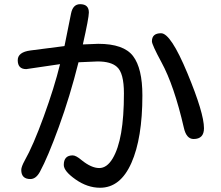

<svg xmlns="http://www.w3.org/2000/svg" viewBox="-20 -842 1040 904"><path d="M349.6 -548.8Q309.6 -388.7 257.3 -245.1Q205.1 -101.6 168 -33.2Q149.4 1 123 1Q80.1 1 80.1 -42Q80.1 -56.6 96.7 -86.9Q135.7 -155.3 186 -293.5Q236.3 -431.6 262.7 -540L103.5 -516.6Q63.5 -516.6 63.5 -558.6Q63.5 -596.7 124 -604.5L283.2 -625L284.2 -627.9L314.5 -778.3Q323.2 -822.3 357.4 -822.3Q398.4 -822.3 398.4 -783.2Q398.4 -757.8 370.1 -632.8L442.4 -635.7Q562.5 -635.7 606.4 -578.1Q650.4 -520.5 650.4 -392.6Q650.4 -191.4 598.6 -74.7Q546.9 42 451.2 42Q391.6 42 335.9 2.9Q280.3 -36.1 280.3 -65.4Q280.3 -110.4 322.3 -110.4Q337.9 -110.4 364.3 -87.9Q410.2 -50.8 447.3 -50.8Q483.4 -50.8 510.3 -95.7Q537.1 -140.6 550.3 -216.3Q563.5 -292 563.5 -402.3Q563.5 -499 530.3 -527.3Q502 -552.7 439.5 -552.7ZM738.3 -685.5Q784.2 -685.5 862.3 -497.6Q940.4 -309.6 940.4 -238.3Q940.4 -187.5 891.6 -187.5Q857.4 -187.5 845.7 -240.2Q799.8 -439.5 740.2 -548.8Q695.3 -631.8 695.3 -647.5Q695.3 -685.5 738.3 -685.5Z"/></svg>

Font: MotoyaLMaru
Style: W3 mono
Weight: 400
Version: Version 1.01